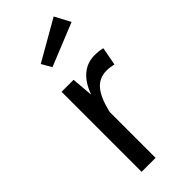

<svg xmlns="http://www.w3.org/2000/svg" viewBox="-255 -847 894 894"><g transform="rotate(-45 191.5 -400.5)"><path d="M373 -533 356 -443Q332 -449 310 -449Q261 -449 231 -413Q201 -377 184 -301V0H92V-527H171L180 -420Q201 -479 237 -509Q273 -539 321 -539Q349 -539 373 -533ZM355 -724 143 -638 115 -687 314 -801Z"/></g></svg>

Font: Fira GO
Style: Regular
Weight: 400
Designer: Carrois Corporate
Foundry: Carrois Corporate GbR
Version: Version 0.300